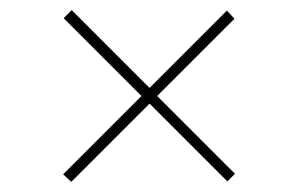

<svg xmlns="http://www.w3.org/2000/svg" viewBox="-20 -419 590 380"><path d="M430 -60 276 -214 121 -59 105 -74 260 -229 106 -383 122 -399 276 -245 429 -398 444 -382 291 -229 445 -75Z"/></svg>

Font: Ysabeau SC Extralight
Style: Regular
Weight: 200
Designer: Christian Thalmann (Catharsis Fonts)
Version: Version 0.003